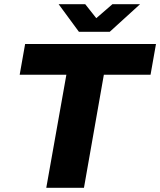

<svg xmlns="http://www.w3.org/2000/svg" viewBox="-20 -897 765 917"><path d="M201 0 297 -540H74L100 -687H725L699 -540H476L381 0ZM649 -877 504 -745H357L260 -877H387L463 -781H406L517 -877Z"/></svg>

Font: Archivo SemiBold ExtraBold
Style: Italic
Weight: 800
Italic angle: -10°
Version: Version 2.001